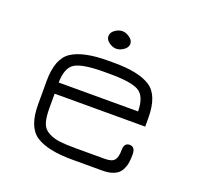

<svg xmlns="http://www.w3.org/2000/svg" viewBox="-108 -705 844 821"><g transform="rotate(20 314.5 -295.0)"><path d="M315.4 -589.8Q331.1 -589.8 348.1 -578.1Q365.2 -566.4 365.2 -549.8Q365.2 -533.2 348.1 -521.5Q331.1 -509.8 315.4 -509.8Q298.8 -509.8 282.2 -521.5Q265.6 -533.2 265.6 -549.8Q265.6 -566.4 282.2 -578.1Q298.8 -589.8 315.4 -589.8ZM545.9 -278.3V-239.3H133.8V-172.9Q133.8 -130.9 142.1 -106.4Q150.4 -82 173.8 -69.8Q197.3 -57.6 224.1 -54.2Q251 -50.8 300.8 -50.8H431.6Q462.9 -50.8 474.1 -64.5Q485.4 -78.1 485.4 -111.3Q485.4 -143.6 510.7 -143.6Q536.1 -143.6 536.1 -108.4Q536.1 -85.9 533.2 -69.3Q530.3 -52.7 521 -35.6Q511.7 -18.6 490.7 -9.3Q469.7 0 438.5 0H300.8Q188.5 0 135.7 -34.7Q83 -69.3 83 -171.9V-278.3Q83 -380.9 135.7 -415.5Q188.5 -450.2 300.8 -450.2H329.1Q441.4 -450.2 493.7 -415.5Q545.9 -380.9 545.9 -278.3ZM329.1 -399.4H300.8Q206.1 -399.4 170.4 -379.4Q134.8 -359.4 133.8 -290H495.1Q494.1 -359.4 458.5 -379.4Q422.9 -399.4 329.1 -399.4Z"/></g></svg>

Font: Jura
Style: Book
Weight: 400
Version: Version 2.3